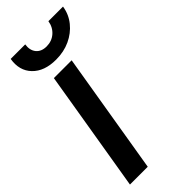

<svg xmlns="http://www.w3.org/2000/svg" viewBox="-238 -772 812 812"><g transform="rotate(-45 168.5 -366.0)"><path d="M4.9 0 95.7 -545.9H202.1L111.3 0ZM157.7 -594.2Q87.9 -594.2 50.8 -632.6Q13.7 -670.9 23.9 -732.4H110.8Q106 -701.2 121.8 -681.6Q137.7 -662.1 168.9 -662.1Q200.2 -662.1 222.4 -681.6Q244.6 -701.2 249.5 -732.4H336.9Q330.6 -691.4 305.4 -660.4Q280.3 -629.4 242.4 -611.8Q204.6 -594.2 157.7 -594.2Z"/></g></svg>

Font: Inter Tight Medium
Style: Italic
Weight: 500
Italic angle: -9.39999°
Designer: Rasmus Andersson
Foundry: rsms
Version: Version 3.004